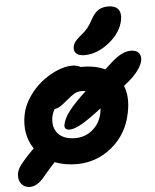

<svg xmlns="http://www.w3.org/2000/svg" viewBox="-95 -848 843 1041"><g transform="rotate(-5 326.5 -328.0)"><path d="M382.8 -544.9Q351.6 -544.9 337.6 -559.1Q323.7 -573.2 328.1 -596.2Q331.5 -611.8 341.3 -624.3Q351.1 -636.7 371.1 -652.8Q396 -672.4 410.6 -690.7Q425.3 -709 440.9 -738.8Q459 -771 480.5 -783.9Q502 -796.9 532.2 -796.9Q570.3 -796.9 586.9 -776.1Q603.5 -755.4 596.2 -716.8Q582 -648.4 516.6 -596.7Q451.2 -544.9 382.8 -544.9ZM25.9 141.1Q-1.5 141.1 -18.3 122.3Q-35.2 103.5 -33.9 74Q-32.7 44.4 -11.2 17.1Q28.3 -32.2 64 -64.9Q9.8 -146 30.8 -252Q40 -299.8 70.6 -345.5Q101.1 -391.1 140.9 -423.1Q180.7 -455.1 225.8 -474.6Q271 -494.1 310.1 -494.1Q336.9 -494.1 356 -482.9H362.8Q438 -482.9 487.8 -458Q515.1 -483.4 530.8 -497.1Q586.9 -546.9 632.8 -546.9Q676.3 -546.9 685.1 -515.6Q694.8 -481 655.8 -430.7Q637.2 -406.7 609.9 -383.8Q605 -379.9 595.5 -371.8Q585.9 -363.8 581.1 -359.9Q606.4 -299.3 588.9 -213.9Q566.9 -100.1 482.7 -30Q398.4 40 289.1 40Q226.1 40 169.9 19Q121.1 73.2 107.9 89.8Q67.4 141.1 25.9 141.1ZM267.1 -149.9Q252 -149.9 245.1 -157.7Q238.3 -165.5 241.2 -179.2Q248.5 -213.9 277.6 -251.7Q306.6 -289.6 371.1 -350.1Q364.3 -352.1 349.1 -352.1Q327.1 -352.1 310.3 -342.5Q293.5 -333 264.2 -308.1Q239.3 -287.1 225.3 -278.6Q211.4 -270 195.8 -268.1Q185.1 -251 180.2 -230Q168.9 -171.4 199.7 -136.2Q230.5 -101.1 293.9 -101.1Q348.1 -101.1 388.9 -135.7Q429.7 -170.4 440.9 -227.1Q441.4 -231 442.4 -238.5Q443.4 -246.1 443.8 -250Q366.2 -190.4 328.4 -170.2Q290.5 -149.9 267.1 -149.9Z"/></g></svg>

Font: Shantell Sans Bouncy
Style: Bold Italic
Weight: 700
Italic angle: -11.31°
Designer: Stephen Nixon, Anya Danilova, Shantell Martin
Foundry: Arrow Type
Version: Version 1.006;[9816181b4]